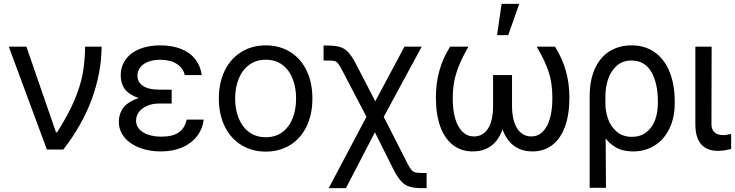

<svg xmlns="http://www.w3.org/2000/svg" viewBox="-20 -771 3790 990"><path d="M25.4 -530.3 221.7 0H306.6C371.7 -84 420.7 -170.9 453.6 -260.7C486.5 -350.6 503.3 -440.4 503.9 -530.3H418.9C418.3 -478.2 413.9 -430.8 405.8 -388.2C397.6 -345.5 383.3 -300.1 362.8 -252C342.3 -203.8 312.8 -149.4 274.4 -88.9H268.6L116.2 -530.3Z M865.2 -276.4H793C741.5 -276.4 701 -269.7 671.4 -256.3C641.8 -243 621.3 -226.6 609.9 -207C598.5 -187.5 592.8 -166.3 592.8 -143.6C592.8 -113.6 602.1 -87.1 620.6 -64C639.2 -40.9 664.9 -22.8 697.8 -9.8C730.6 3.3 767.6 9.8 808.6 9.8C850.3 9.8 887 2.9 918.9 -10.7C950.8 -24.4 976.4 -43.6 995.6 -68.4C1014.8 -93.1 1026.4 -121.7 1030.3 -154.3H942.4C935.9 -124.3 922.2 -102.2 901.4 -87.9C880.5 -73.6 850.9 -66.4 812.5 -66.4C786.5 -66.4 763.5 -69.8 743.7 -76.7C723.8 -83.5 708.5 -93.1 697.8 -105.5C687 -117.8 681.6 -132.2 681.6 -148.4C681.6 -165.4 686.7 -180.5 696.8 -193.8C706.9 -207.2 721 -217.8 739.3 -225.6C757.5 -233.4 778.3 -237.3 801.8 -237.3H865.2ZM675.8 -272.9C703.8 -260.3 742.8 -253.9 793 -253.9H865.2V-308.6H801.8C764.6 -308.6 736.5 -315.1 717.3 -328.1C698.1 -341.1 688.5 -358.7 688.5 -380.9C688.5 -397.1 693.4 -411.5 703.1 -423.8C712.9 -436.2 726.7 -445.8 744.6 -452.6C762.5 -459.5 783.2 -462.9 806.6 -462.9C841.1 -462.9 869.5 -455.7 891.6 -441.4C913.7 -427.1 927.4 -407.9 932.6 -383.8H1020.5C1016 -415.7 1004.6 -443.2 986.3 -466.3C968.1 -489.4 943.7 -507 913.1 -519C882.5 -531.1 847 -537.1 806.6 -537.1C766.3 -537.1 730.8 -530.9 700.2 -518.6C669.6 -506.2 645.7 -488.3 628.4 -464.8C611.2 -441.4 602.5 -413.4 602.5 -380.9C602.5 -358.7 607.7 -338.4 618.2 -319.8C628.6 -301.3 647.8 -285.6 675.8 -272.9Z M1224.1 -23.4C1260.9 -0.7 1303.1 10.7 1350.6 10.7C1398.1 10.7 1440.1 -0.7 1476.6 -23.4C1513 -46.2 1541.2 -78.3 1561 -119.6C1580.9 -161 1590.8 -208.7 1590.8 -262.7C1590.8 -317.4 1580.9 -365.4 1561 -406.7C1541.2 -448.1 1513 -480.1 1476.6 -502.9C1440.1 -525.7 1398.1 -537.1 1350.6 -537.1C1303.1 -537.1 1260.9 -525.7 1224.1 -502.9C1187.3 -480.1 1158.9 -448.1 1138.7 -406.7C1118.5 -365.4 1108.4 -317.4 1108.4 -262.7C1108.4 -208.7 1118.5 -161 1138.7 -119.6C1158.9 -78.3 1187.3 -46.2 1224.1 -23.4ZM1437.5 -90.8C1414.1 -72.6 1385.1 -63.5 1350.6 -63.5C1316.1 -63.5 1286.9 -72.6 1263.2 -90.8C1239.4 -109 1221.7 -133.1 1210 -163.1C1198.2 -193 1192.4 -226.2 1192.4 -262.7C1192.4 -299.2 1198.2 -332.5 1210 -362.8C1221.7 -393.1 1239.4 -417.3 1263.2 -435.5C1286.9 -453.8 1316.1 -462.9 1350.6 -462.9C1385.1 -462.9 1414.1 -453.8 1437.5 -435.5C1460.9 -417.3 1478.4 -393.1 1489.7 -362.8C1501.1 -332.5 1506.8 -299.2 1506.8 -262.7C1506.8 -226.2 1501.1 -193 1489.7 -163.1C1478.4 -133.1 1460.9 -109 1437.5 -90.8Z M1895.5 -217.8 1674.8 199.2H1763.7L1913.1 -88.9L2010.7 106.4C2024.4 132.5 2037.4 152 2049.8 165C2062.2 178.1 2076.7 187 2093.3 191.9C2109.9 196.8 2131.8 199.2 2159.2 199.2H2179.7V121.1H2159.2C2142.3 121.1 2129.9 120.1 2122.1 118.2C2114.3 116.2 2107.4 111.8 2101.6 105C2095.7 98.1 2088.5 86.6 2080.1 70.3L1933.6 -217.8ZM1724.1 -442.4C1729.7 -435.2 1737.6 -421.5 1748 -401.4L1882.8 -143.6H1945.3L2154.3 -530.3H2065.4L1915 -249L1817.4 -437.5C1803.1 -465.5 1789.7 -486.3 1777.3 -500C1765 -513.7 1750.7 -523.1 1734.4 -528.3C1718.1 -533.5 1696.3 -536.1 1668.9 -536.1H1648.4V-459H1668.9C1686.5 -459 1698.7 -458 1705.6 -456.1C1712.4 -454.1 1718.6 -449.5 1724.1 -442.4Z M2345.7 -430.2C2357.4 -459.8 2374 -493.2 2395.5 -530.3H2300.8C2276 -491.2 2257.6 -450 2245.6 -406.7C2233.6 -363.4 2227.5 -317.7 2227.5 -269.5C2227.5 -210.9 2235 -160.8 2250 -119.1C2265 -77.5 2286.8 -45.6 2315.4 -23.4C2344.1 -1.3 2377.9 9.8 2417 9.8C2454.1 9.8 2485.4 0.7 2510.7 -17.6C2536.1 -35.8 2555.5 -62.5 2568.8 -97.7C2582.2 -132.8 2588.9 -175.5 2588.9 -225.6V-383.8H2522.5V-224.6C2522.5 -190.8 2518.6 -162.1 2510.7 -138.7C2502.9 -115.2 2491.5 -97.5 2476.6 -85.4C2461.6 -73.4 2444 -67.4 2423.8 -67.4C2401.7 -67.4 2382.3 -75.2 2365.7 -90.8C2349.1 -106.4 2336.4 -128.9 2327.6 -158.2C2318.8 -187.5 2314.5 -222.3 2314.5 -262.7C2314.5 -293.3 2316.7 -321.5 2321.3 -347.2C2325.8 -372.9 2334 -400.6 2345.7 -430.2ZM2897.5 -406.2C2885.1 -449.9 2866.5 -491.2 2841.8 -530.3H2747.1C2769.2 -493.2 2786.1 -460 2797.9 -430.7C2809.6 -401.4 2817.5 -373.7 2821.8 -347.7C2826 -321.6 2828.1 -293.3 2828.1 -262.7C2828.1 -222.3 2823.7 -187.5 2814.9 -158.2C2806.2 -128.9 2793.6 -106.4 2777.3 -90.8C2761.1 -75.2 2741.5 -67.4 2718.8 -67.4C2699.2 -67.4 2682 -73.4 2667 -85.4C2652 -97.5 2640.5 -115.4 2632.3 -139.2C2624.2 -162.9 2620.1 -191.4 2620.1 -224.6V-383.8H2553.7V-225.6C2553.7 -175.5 2560.4 -132.8 2573.7 -97.7C2587.1 -62.5 2606.6 -35.8 2632.3 -17.6C2658 0.7 2689.1 9.8 2725.6 9.8C2765.3 9.8 2799.5 -1.3 2828.1 -23.4C2856.8 -45.6 2878.6 -77.5 2893.6 -119.1C2908.5 -160.8 2916 -210.9 2916 -269.5C2916 -317.1 2909.8 -362.6 2897.5 -406.2ZM2566.4 -751 2543 -589.8H2600.6L2657.2 -751Z M3048.3 -418.9C3029.8 -379.2 3020.5 -330.4 3020.5 -272.5V197.3H3104.5L3101.6 -273.4C3101.6 -305.3 3106.3 -335.3 3115.7 -363.3C3125.2 -391.3 3140 -414.2 3160.2 -432.1C3180.3 -450 3205.7 -459 3236.3 -459C3281.2 -459 3315.1 -439.6 3337.9 -400.9C3360.7 -362.1 3372.1 -311.2 3372.1 -248V-238.3C3372.1 -206.4 3367.2 -177.4 3357.4 -151.4C3347.7 -125.3 3332.7 -104.5 3312.5 -88.9C3292.3 -73.2 3267.6 -65.4 3238.3 -65.4C3206.4 -65.4 3180.2 -74.4 3159.7 -92.3C3139.2 -110.2 3124.3 -132.2 3115.2 -158.2C3106.1 -184.2 3101.6 -209.6 3101.6 -234.4L3047.9 -168.9C3061.5 -129.9 3076.5 -97.5 3092.8 -71.8C3109 -46.1 3129.6 -26 3154.3 -11.7C3179 2.6 3208.7 9.8 3243.2 9.8C3286.8 9.8 3324.9 -0.8 3357.4 -22C3390 -43.1 3415 -72.4 3432.6 -109.9C3450.2 -147.3 3459 -190.1 3459 -238.3V-248C3459 -306 3450.2 -356.8 3432.6 -400.4C3415 -444 3389.5 -477.7 3356 -501.5C3322.4 -525.2 3282.6 -537.1 3236.3 -537.1C3194.7 -537.1 3157.6 -527.3 3125 -507.8C3092.4 -488.3 3066.9 -458.7 3048.3 -418.9Z M3649.4 -530.3H3565.4V-131.8C3565.4 -83.7 3575.7 -48.5 3596.2 -26.4C3616.7 -4.2 3644.5 6.8 3679.7 6.8C3694.7 6.8 3707.5 5.9 3718.3 3.9C3729 2 3739.6 -0.3 3750 -2.9V-81.1C3749.3 -81.1 3747.1 -80.4 3743.2 -79.1C3728.8 -75.8 3717.8 -74.2 3710 -74.2C3698.9 -74.2 3688.8 -75.8 3679.7 -79.1C3670.6 -82.4 3663.1 -88.4 3657.2 -97.2C3651.4 -106 3648.4 -117.8 3648.4 -132.8Z"/></svg>

Font: Pretendard Variable
Style: Regular
Weight: 400
Designer: Base glyphs from Inter by Rasmus Andersson; Hangeul glyphs from Noto Sans CJK(Source Han Sans) by Jang Soo-young and Kan
Foundry: Kil Hyung-jin
Version: Version 1.309;Glyphs 3.2 (3225)